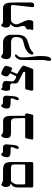

<svg xmlns="http://www.w3.org/2000/svg" viewBox="1269 -1902 963 3541"><g transform="rotate(-90 1750.5 -131.5)"><path d="M91.3 0Q63.5 0 63.5 -25.4V-266.6Q63.5 -325.2 74.7 -353Q89.8 -387.2 134.8 -415Q99.1 -425.3 85.7 -444.3Q72.3 -463.4 72.3 -501.5Q72.3 -562.5 111.8 -587.9Q119.6 -592.8 124.5 -592.8Q111.8 -587.9 150.4 -572.5Q189 -557.1 205.6 -557.1H377Q472.2 -557.1 502.7 -524.2Q533.2 -491.2 533.2 -395L531.7 -26.9Q531.7 0 499 0ZM195.3 -411.1Q169.9 -411.1 145.3 -369.9Q120.6 -328.6 120.6 -302.2V-162.6Q120.6 -148.4 138.2 -148.4H472.2Q487.3 -148.4 487.3 -162.6V-363.3Q487.3 -411.6 410.2 -411.1Z M783.2 -322.3 799.8 -361.8Q807.6 -380.9 808.6 -402.3Q808.6 -417.5 768.1 -417.5H721.2Q623.5 -417.5 622.1 -474.6V-500Q622.1 -523.9 636 -554Q649.9 -584 670.4 -590.3Q679.2 -592.8 691.9 -580.1Q693.4 -577.6 699.7 -571.3Q713.9 -558.6 721.2 -558.6H802.2Q826.2 -558.6 842.8 -541.5Q859.4 -524.4 858.4 -500Q850.6 -357.9 842.8 -328.6Q826.2 -266.6 797.4 -266.6Q775.9 -266.6 775.9 -293.5Q775.4 -304.7 783.2 -322.3Z M1384.8 0H970.7Q946.8 0 946.8 -23.9L969.7 -130.9Q973.6 -148.4 993.7 -148.4H1327.6Q1345.2 -148.4 1344.2 -182.6L1337.9 -349.1Q1335.4 -410.2 1268.1 -410.2H1072.3Q1017.6 -410.2 995.6 -429.2Q973.6 -448.2 973.6 -501.5Q973.6 -526.9 986.3 -555.4Q999 -584 1019 -591.8Q1027.8 -594.2 1040.5 -581.5Q1043 -580.1 1048.3 -573.7Q1065.9 -556.2 1096.7 -556.2H1288.1Q1356.4 -556.2 1376 -488.8Q1384.8 -457 1384.8 -369.6V-165Q1384.8 -152.3 1397.5 -149.9L1403.8 -148.4Q1431.6 -143.6 1431.6 -124.5L1408.7 -21.5Q1403.8 0 1384.8 0Z M1681.6 -322.3 1698.2 -361.8Q1706.1 -380.9 1707 -402.3Q1707 -417.5 1666.5 -417.5H1619.6Q1522 -417.5 1520.5 -474.6V-500Q1520.5 -523.9 1534.4 -554Q1548.3 -584 1568.8 -590.3Q1577.6 -592.8 1590.3 -580.1Q1591.8 -577.6 1598.1 -571.3Q1612.3 -558.6 1619.6 -558.6H1700.7Q1724.6 -558.6 1741.2 -541.5Q1757.8 -524.4 1756.8 -500Q1749 -357.9 1741.2 -328.6Q1724.6 -266.6 1695.8 -266.6Q1674.3 -266.6 1674.3 -293.5Q1673.8 -304.7 1681.6 -322.3Z M2230 0H1873Q1849.1 0 1849.1 -27.8Q1849.1 -43 1857.9 -76.2Q1869.1 -117.2 1872.1 -130.9Q1876 -148.4 1896 -148.4H2176.8Q2197.3 -148.4 2196.8 -166.5Q2196.8 -182.6 2180.2 -190.4Q2080.6 -237.3 2012.7 -275.4Q1977.1 -295.4 1981 -350.6Q1982.4 -358.4 1982.4 -370.6Q1982.9 -380.9 1982.9 -391.1Q1982.4 -426.8 1929.7 -426.8H1927.7H1904.8H1884.8Q1845.2 -426.8 1845.2 -495.1Q1845.2 -518.1 1853 -548.3Q1864.3 -592.8 1878.4 -592.8Q1883.3 -592.8 1893.6 -581.3Q1903.8 -569.8 1908.7 -569.8H1941.9Q1971.7 -569.8 1997.6 -556.2Q2027.8 -539.6 2027.8 -510.3Q2027.8 -488.8 2023.4 -445.1Q2019 -401.4 2019 -379.4Q2019 -358.9 2053.5 -336.2Q2087.9 -313.5 2109.4 -313.5Q2115.7 -313.5 2126 -334Q2156.2 -391.1 2171.4 -427.7Q2110.4 -463.4 2110.4 -491.2Q2110.4 -510.3 2127 -550.3Q2143.6 -590.3 2158.7 -590.3Q2186.5 -590.3 2242.7 -562.5Q2306.2 -530.8 2306.2 -506.3Q2306.2 -485.8 2291 -440.4Q2273.4 -388.7 2259.3 -388.7Q2250.5 -388.7 2231 -399.9Q2205.6 -414.1 2205.6 -411.1Q2205.6 -402.8 2164.1 -314.9Q2159.7 -305.7 2160.2 -300.8Q2160.6 -296.4 2162.6 -294.4Q2198.2 -270 2249 -239.7Q2311 -203.1 2311 -176.3Q2311 -171.4 2310.1 -168.9L2252.9 -15.1Q2247.1 0 2230 0Z M2561 -8.8Q2550.8 2.4 2538.1 2.4Q2515.1 2.4 2515.1 -21.5Q2515.1 -68.4 2573.7 -112.8Q2622.1 -149.4 2675.3 -162.6Q2778.3 -186.5 2796.9 -200.7Q2837.4 -230 2837.9 -321.3Q2837.9 -408.7 2737.3 -408.7H2516.6Q2430.2 -408.7 2430.2 -500Q2430.2 -525.4 2442.9 -556.2Q2458 -592.8 2478.5 -592.8Q2488.8 -592.8 2498.5 -582.5Q2525.4 -557.1 2558.6 -557.1H2737.3Q2802.2 -557.1 2840.8 -515.4Q2879.4 -473.6 2879.4 -408.7V-284.2Q2879.4 -140.6 2762.7 -103Q2732.4 -94.2 2654.8 -68.4Q2599.1 -49.3 2561 -8.8ZM2473.1 -34.2Q2488.3 81.5 2488.8 133.3Q2488.8 330.1 2422.4 330.1Q2398.4 330.1 2398.4 292Q2398.4 272.9 2406.7 236.1Q2415 199.2 2415 180.2Q2415 146 2413.8 76.2Q2412.6 6.3 2412.6 -27.8Q2412.6 -171.4 2416 -233.4Q2417.5 -260.3 2444.8 -298.3Q2472.2 -336.4 2497.6 -336.4Q2502.4 -336.4 2506.3 -335Q2517.6 -330.1 2517.6 -321.3Q2517.6 -312.5 2495.1 -289.6L2488.8 -284.2Q2464.4 -262.7 2461.9 -203.1Q2459.5 -143.6 2473.1 -34.2Z M3429.2 -372.1Q3433.1 -411.6 3397.5 -411.1H3156.2Q3124.5 -411.1 3098.4 -378.9Q3072.3 -346.7 3072.3 -313.5Q3072.3 -277.8 3111.6 -202.4Q3150.9 -127 3150.9 -84Q3150.9 0 3109.4 0H2985.8Q2968.3 0 2968.3 -17.6Q2968.3 -25.4 2974.6 -38.8Q2981 -52.2 2981 -58.6Q2981 -64.9 2978.5 -77.6Q2976.1 -90.3 2976.1 -96.7Q2976.1 -110.8 2987.3 -123Q2992.2 -127.9 3023.9 -146Q3043 -156.2 3043 -185.5Q3043 -206.1 3031 -243.4Q3019 -280.8 3019 -300.8Q3019 -374.5 3077.6 -417.5Q3042 -427.7 3028.1 -446.8Q3014.2 -465.8 3012.7 -503.9Q3011.2 -527.8 3022.9 -554.7Q3035.6 -586.4 3054.7 -592.8Q3068.8 -588.9 3076.2 -577.6L3082.5 -571.3Q3092.8 -557.1 3131.8 -557.1H3366.7Q3455.6 -557.1 3468.3 -460.9Q3474.6 -414.1 3474.6 -374.5L3476.1 -45.9Q3476.1 17.6 3423.8 17.6Q3385.7 17.6 3389.6 -14.2Z"/></g></svg>

Font: Accordance
Style: Bold
Weight: 700
Version: Version 1.2 (build January 31, 2020) Miklal Software Solutio